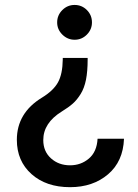

<svg xmlns="http://www.w3.org/2000/svg" viewBox="-20 -569 565 784"><path d="M337.9 -332.5V-326.2Q337.9 -277.8 331.1 -243.4Q324.2 -209 309.3 -185.1Q294.4 -161.1 277.3 -146Q260.3 -130.9 232.4 -113.8Q156.7 -66.9 156.7 2.9Q156.7 49.3 188.2 77.6Q219.7 106 266.1 106Q310.5 106 343 78.4Q375.5 50.8 378.4 -2.4H486.3Q482.9 90.3 421.1 142.8Q359.4 195.3 266.1 195.3Q168.5 195.3 108.6 141.8Q48.8 88.4 48.8 2Q48.8 -107.9 151.4 -170.4Q197.8 -198.7 216.6 -232.4Q235.4 -266.1 236.3 -326.2V-332.5ZM355.5 -477.5Q355.5 -448.7 334.7 -427.7Q314 -406.7 284.7 -406.7Q255.9 -406.7 234.6 -427.7Q213.4 -448.7 213.4 -477.5Q213.4 -506.8 234.4 -527.8Q255.4 -548.8 284.7 -548.8Q314 -548.8 334.7 -528.1Q355.5 -507.3 355.5 -477.5Z"/></svg>

Font: Karasuma Gothic
Style: Regular
Weight: 500
Designer: Rasmus Andersson / Ryoko Nishizuka
Foundry: Genbu
Version: Version 1.00